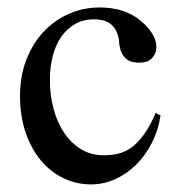

<svg xmlns="http://www.w3.org/2000/svg" viewBox="-20 -480 484 515"><path d="M410.6 -169.9Q404.3 -129.4 386.7 -95.5Q369.1 -61.5 344 -37.1Q318.8 -12.7 288.1 1Q257.3 14.6 224.1 14.6Q184.6 14.6 149.9 -2.2Q115.2 -19 89.4 -50Q63.5 -81.1 48.6 -125Q33.7 -168.9 33.7 -223.1Q33.7 -276.4 50.8 -320.1Q67.9 -363.8 96.9 -394.8Q126 -425.8 164.8 -442.9Q203.6 -460 247.1 -460Q314 -460 356 -425.3Q377 -408.2 388.2 -390.1Q399.4 -372.1 399.4 -353.5Q399.4 -336.4 387.9 -324.2Q376.5 -312 353.5 -312Q346.2 -312 337.4 -313.5Q328.6 -314.9 320.6 -320.6Q312.5 -326.2 306.6 -337.6Q300.8 -349.1 299.3 -369.1Q296.9 -395.5 281 -411.9Q265.1 -428.2 231.4 -428.2Q203.6 -428.2 181.6 -415.8Q159.7 -403.3 144.5 -381.6Q129.4 -359.9 121.6 -330.1Q113.8 -300.3 113.8 -265.6Q113.8 -226.1 123.3 -189.5Q132.8 -152.8 151.4 -124.8Q169.9 -96.7 196.8 -80.1Q223.6 -63.5 258.8 -63.5Q279.3 -63.5 298.1 -68.1Q316.9 -72.8 334 -85.4Q351.1 -98.1 366.9 -120.4Q382.8 -142.6 397.5 -177.2Z"/></svg>

Font: Doulos SIL Viet
Style: Regular
Weight: 400
Designer: Walt Agee, Victor Gaultney, Peter Martin, Debbi Hosken, Becca Hirsbrunner
Foundry: SIL International
Version: Version 5.000